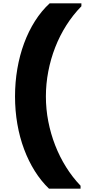

<svg xmlns="http://www.w3.org/2000/svg" viewBox="-20 -924 513 1163"><path d="M277 219Q229 173 191 112.5Q153 52 126 -20Q99 -92 85 -173Q71 -254 71 -340Q71 -426 85 -507.5Q99 -589 126 -662Q153 -735 192 -796.5Q231 -858 281 -904H473V-886Q422 -834 382 -771Q342 -708 314.5 -637.5Q287 -567 272.5 -491.5Q258 -416 258 -340Q258 -263 272.5 -188.5Q287 -114 314 -44.5Q341 25 380 87.5Q419 150 468 201V219Z"/></svg>

Font: SVN-Poppins ExtraBold
Style: Regular
Weight: 800
Designer: Ninad Kale (Devanagari), Jonny Pinhorn (Latin)
Foundry: Indian Type Foundry
Version: Version 3.002 2017; ttfautohint (v1.8.3)